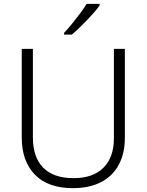

<svg xmlns="http://www.w3.org/2000/svg" viewBox="-20 -968 762 998"><path d="M359 10Q230 10 161.5 -60Q93 -130 93 -254V-714H151V-254Q151 -150 205 -96Q259 -42 362 -42Q464 -42 518 -96.5Q572 -151 572 -248V-714H629V-252Q629 -171 597.5 -112Q566 -53 505.5 -21.5Q445 10 359 10ZM498 -940Q487 -924 470 -904.5Q453 -885 433 -864Q413 -843 392.5 -823.5Q372 -804 353 -788H313V-797Q332 -817 354 -844Q376 -871 397 -899Q418 -927 430 -948H498Z"/></svg>

Font: Noto Sans Symbols Light
Style: Regular
Weight: 300
Version: Version 2.002